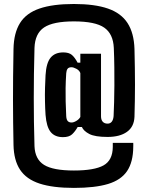

<svg xmlns="http://www.w3.org/2000/svg" viewBox="-20 -768 724 938"><path d="M341 150Q238 150 173.2 128.8Q108.5 107.5 78 61.2Q47.5 15 46 -60Q45 -117 44.2 -170Q43.5 -223 43.5 -277.8Q43.5 -332.5 44 -394Q44.5 -455.5 46 -529Q47.5 -607 77.8 -655.5Q108 -704 172.8 -726.2Q237.5 -748.5 341 -748.5Q443 -748.5 507.2 -726.2Q571.5 -704 603 -655.5Q634.5 -607 637 -528.5Q638 -480.5 638.8 -437.8Q639.5 -395 639.5 -355Q639.5 -315 638.8 -276Q638 -237 637 -197.5Q635 -148.5 600.2 -123.8Q565.5 -99 505.5 -99Q444 -99 416.2 -113.5Q388.5 -128 380 -147.5H359.5Q346.5 -125 331.8 -111.5Q317 -98 287.5 -98Q248 -98 227.5 -123.2Q207 -148.5 202.5 -207Q200.5 -237 199.8 -271.5Q199 -306 200 -339.8Q201 -373.5 202.5 -400.5Q206 -460.5 227.2 -486.2Q248.5 -512 289 -512Q316.5 -512 331 -499.8Q345.5 -487.5 359 -462H372.5V-505.5H473.5V-200Q473.5 -182.5 482 -173.2Q490.5 -164 505.5 -164Q518.5 -164 526 -173.5Q533.5 -183 535 -201Q536.5 -231.5 537.5 -269.5Q538.5 -307.5 538.8 -350.8Q539 -394 538.5 -440.2Q538 -486.5 536 -534Q533 -602.5 489.2 -633Q445.5 -663.5 341 -663.5Q240 -663.5 195.5 -634Q151 -604.5 148.5 -534Q146.5 -467 145.8 -406.5Q145 -346 145 -288.5Q145 -231 145.8 -173.5Q146.5 -116 148.5 -54Q151 10 195.2 37.5Q239.5 65 341 65Q441 65 485.8 40Q530.5 15 531 -50Q531 -56.5 531 -60.2Q531 -64 531 -70H631Q631 -65 631.2 -61Q631.5 -57 631 -50.5Q630.5 23.5 601 67.5Q571.5 111.5 507.8 130.8Q444 150 341 150ZM329.5 -169.5Q340 -169.5 353.2 -177.5Q366.5 -185.5 372.5 -196.5V-411Q367.5 -424.5 353 -432Q338.5 -439.5 329.5 -439.5Q315.5 -439.5 310 -431.8Q304.5 -424 303.5 -410Q301 -370.5 300.5 -338Q300 -305.5 300.8 -272.8Q301.5 -240 303.5 -201Q304.5 -183.5 311 -176.5Q317.5 -169.5 329.5 -169.5Z"/></svg>

Font: Big Shoulders
Style: Bold
Weight: 700
Designer: Patric King
Foundry: XO Type Co
Version: Version 2.002